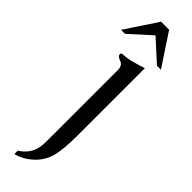

<svg xmlns="http://www.w3.org/2000/svg" viewBox="-384 -692 955 955"><g transform="rotate(45 93.5 -214.5)"><path d="M-51.3 -535.2 61 -704.6H117.7L229.5 -535.2H201.7L89.4 -637.2L-22.9 -535.2ZM167.5 -5.9Q167 90.3 154.3 137.2Q141.6 184.1 109.9 217.3Q64.5 263.7 10.7 276.9V252.4Q57.1 224.6 72.8 174.3Q78.6 154.3 78.9 118.2Q79.1 82 79.1 -2.9V-383.8Q79.1 -414.6 54.7 -423.3Q30.3 -432.1 30.3 -444.8Q30.3 -455.1 40.5 -455.1Q72.8 -456.5 104.2 -465.1Q135.7 -473.6 167.5 -484.4Z"/></g></svg>

Font: Caudex
Style: Regular
Weight: 400
Version: Version 1.04